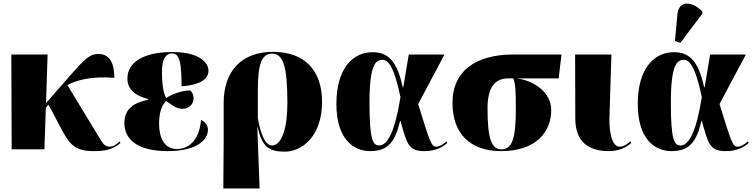

<svg xmlns="http://www.w3.org/2000/svg" viewBox="-20 -844 4264 1085"><path d="M46 0H231L239 -235L254 -253L320 -128C367 -39 394 10 506 10C565 10 613 5 661 -36L656 -45C635 -24 616 -15 600 -15C579 -15 566 -26 551 -50L361 -363C409 -390 497 -415 626 -404C626 -483 603 -539 536 -539C492 -539 468 -522 371 -411L240 -261L249 -536H44Z M928 10C1092 10 1155 -54 1155 -110C1155 -133 1143 -155 1116 -166C1108 -66 1058 -2 979 -2C908 -2 879 -67 879 -143C879 -215 896 -248 918 -274C948 -254 975 -229 1010 -229C1047 -229 1074 -255 1074 -288C1074 -310 1066 -323 1055 -333C1015 -333 960 -317 919 -290C903 -316 895 -373 895 -437C895 -506 915 -542 952 -542C994 -542 1006 -493 1006 -356C1127 -366 1158 -405 1158 -444C1158 -492 1105 -550 953 -550C793 -550 700 -493 700 -400C700 -336 747 -302 816 -285V-280C737 -264 683 -229 683 -149C683 -49 767 10 928 10Z M1242 221H1447L1434 -126H1436C1461 -13 1501 13 1590 13C1683 13 1800 -70 1800 -268C1800 -445 1703 -551 1523 -551C1339 -551 1244 -436 1244 -263V-53ZM1516 -22C1479 -22 1452 -89 1437 -176V-333C1437 -477 1457 -541 1517 -541C1580 -541 1604 -472 1604 -261C1604 -115 1571 -22 1516 -22Z M2073 10C2177 10 2214 -48 2241 -161H2243C2279 -33 2287 10 2378 10C2446 10 2485 -16 2508 -36L2503 -45C2482 -26 2462 -15 2445 -15C2418 -15 2410 -39 2343 -256L2492 -536H2290L2259 -351H2256C2223 -504 2170 -549 2085 -549C1972 -549 1881 -455 1881 -257C1881 -65 1971 10 2073 10ZM2123 -22C2088 -22 2068 -49 2068 -264C2068 -476 2102 -506 2141 -506C2168 -506 2204 -483 2243 -295C2212 -102 2171 -22 2123 -22Z M2812 10C3010 10 3095 -99 3095 -223C3095 -324 2993 -391 2898 -401H3137L3153 -536H2881C2675 -536 2537 -448 2537 -262C2537 -90 2636 10 2812 10ZM2812 0C2756 0 2735 -66 2735 -232C2735 -353 2780 -401 2850 -401H2881C2893 -369 2895 -330 2895 -225C2895 -49 2870 0 2812 0Z M3421 10C3480 10 3522 -13 3547 -36L3542 -45C3526 -31 3505 -15 3482 -15C3432 -15 3422 -117 3424 -180L3435 -536H3230L3231 -175C3231 -40 3308 10 3421 10Z M3825 -602 3949 -767V-779C3894 -836 3816 -847 3808 -762L3794 -612ZM3776 10C3880 10 3917 -48 3944 -161H3946C3982 -33 3990 10 4081 10C4149 10 4188 -16 4211 -36L4206 -45C4185 -26 4165 -15 4148 -15C4121 -15 4113 -39 4046 -256L4195 -536H3993L3962 -351H3959C3926 -504 3873 -549 3788 -549C3675 -549 3584 -455 3584 -257C3584 -65 3674 10 3776 10ZM3826 -22C3791 -22 3771 -49 3771 -264C3771 -476 3805 -506 3844 -506C3871 -506 3907 -483 3946 -295C3915 -102 3874 -22 3826 -22Z"/></svg>

Font: Noto Serif Display Black
Style: Regular
Weight: 900
Designer: Monotype Design Team
Foundry: Monotype Imaging Inc.
Version: Version 2.009